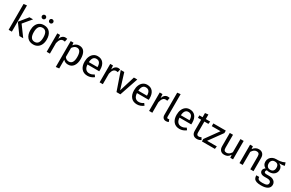

<svg xmlns="http://www.w3.org/2000/svg" viewBox="243 -2654 7213 4754"><g transform="rotate(30 3849.5 -277.5)"><path d="M184 0H92V-739L184 -750ZM293 -294 509 0H399L190 -288L384 -527H487Z M1031 -264Q1031 -182 1003 -119.5Q975 -57 922 -22.5Q869 12 796 12Q685 12 623 -62Q561 -136 561 -263Q561 -345 589 -407.5Q617 -470 670 -504.5Q723 -539 797 -539Q908 -539 969.5 -465Q1031 -391 1031 -264ZM660 -263Q660 -62 796 -62Q932 -62 932 -264Q932 -465 797 -465Q660 -465 660 -263ZM748 -711Q748 -687 731.5 -670.5Q715 -654 691 -654Q666 -654 649.5 -670.5Q633 -687 633 -711Q633 -735 649.5 -751.5Q666 -768 691 -768Q715 -768 731.5 -751.5Q748 -735 748 -711ZM958 -711Q958 -687 941.5 -670.5Q925 -654 900 -654Q876 -654 859.5 -670.5Q843 -687 843 -711Q843 -735 859.5 -751.5Q876 -768 900 -768Q925 -768 941.5 -751.5Q958 -735 958 -711Z M1461 -533 1444 -443Q1420 -449 1398 -449Q1349 -449 1319 -413Q1289 -377 1272 -301V0H1180V-527H1259L1268 -420Q1289 -479 1325 -509Q1361 -539 1409 -539Q1437 -539 1461 -533Z M2000 -264Q2000 -140 1946 -64Q1892 12 1793 12Q1705 12 1655 -48V202L1563 213V-527H1642L1649 -456Q1678 -496 1719 -517.5Q1760 -539 1805 -539Q1906 -539 1953 -467Q2000 -395 2000 -264ZM1901 -264Q1901 -466 1782 -466Q1743 -466 1711 -443Q1679 -420 1655 -384V-127Q1675 -96 1705 -79.5Q1735 -63 1771 -63Q1901 -63 1901 -264Z M2548 -232H2212Q2218 -145 2256 -104Q2294 -63 2354 -63Q2392 -63 2424 -74Q2456 -85 2491 -109L2531 -54Q2447 12 2347 12Q2237 12 2175.5 -60Q2114 -132 2114 -258Q2114 -340 2140.5 -403.5Q2167 -467 2216.5 -503Q2266 -539 2333 -539Q2438 -539 2494 -470Q2550 -401 2550 -279Q2550 -256 2548 -232ZM2459 -306Q2459 -384 2428 -425Q2397 -466 2335 -466Q2222 -466 2212 -300H2459Z M2974 -533 2957 -443Q2933 -449 2911 -449Q2862 -449 2832 -413Q2802 -377 2785 -301V0H2693V-527H2772L2781 -420Q2802 -479 2838 -509Q2874 -539 2922 -539Q2950 -539 2974 -533Z M3287 0H3176L2994 -527H3094L3232 -82L3369 -527H3466Z M3963 -232H3627Q3633 -145 3671 -104Q3709 -63 3769 -63Q3807 -63 3839 -74Q3871 -85 3906 -109L3946 -54Q3862 12 3762 12Q3652 12 3590.5 -60Q3529 -132 3529 -258Q3529 -340 3555.5 -403.5Q3582 -467 3631.5 -503Q3681 -539 3748 -539Q3853 -539 3909 -470Q3965 -401 3965 -279Q3965 -256 3963 -232ZM3874 -306Q3874 -384 3843 -425Q3812 -466 3750 -466Q3637 -466 3627 -300H3874Z M4389 -533 4372 -443Q4348 -449 4326 -449Q4277 -449 4247 -413Q4217 -377 4200 -301V0H4108V-527H4187L4196 -420Q4217 -479 4253 -509Q4289 -539 4337 -539Q4365 -539 4389 -533Z M4485 -104V-739L4577 -750V-106Q4577 -85 4584.5 -74.5Q4592 -64 4610 -64Q4629 -64 4644 -70L4668 -6Q4635 12 4595 12Q4544 12 4514.5 -18.5Q4485 -49 4485 -104Z M5179 -232H4843Q4849 -145 4887 -104Q4925 -63 4985 -63Q5023 -63 5055 -74Q5087 -85 5122 -109L5162 -54Q5078 12 4978 12Q4868 12 4806.5 -60Q4745 -132 4745 -258Q4745 -340 4771.5 -403.5Q4798 -467 4847.5 -503Q4897 -539 4964 -539Q5069 -539 5125 -470Q5181 -401 5181 -279Q5181 -256 5179 -232ZM5090 -306Q5090 -384 5059 -425Q5028 -466 4966 -466Q4853 -466 4843 -300H5090Z M5593 -24Q5541 12 5475 12Q5408 12 5370.5 -26.5Q5333 -65 5333 -138V-456H5241V-527H5333V-646L5425 -657V-527H5550L5540 -456H5425V-142Q5425 -101 5439.5 -82.5Q5454 -64 5488 -64Q5519 -64 5558 -85Z M5997 -457 5722 -77H6000L5989 0H5618V-69L5892 -449H5641V-527H5997Z M6508 0H6429L6422 -82Q6392 -33 6353 -10.5Q6314 12 6258 12Q6189 12 6150 -30Q6111 -72 6111 -149V-527H6203V-159Q6203 -105 6222 -82.5Q6241 -60 6284 -60Q6361 -60 6416 -151V-527H6508Z M7093 -378V0H7001V-365Q7001 -421 6980 -444Q6959 -467 6918 -467Q6876 -467 6844 -443Q6812 -419 6784 -374V0H6692V-527H6771L6779 -449Q6807 -491 6848.5 -515Q6890 -539 6940 -539Q7012 -539 7052.5 -496Q7093 -453 7093 -378Z M7699 -503Q7669 -493 7633 -490Q7597 -487 7545 -487Q7638 -445 7638 -354Q7638 -275 7584 -225Q7530 -175 7437 -175Q7401 -175 7370 -185Q7358 -177 7351 -163.5Q7344 -150 7344 -136Q7344 -93 7413 -93H7497Q7550 -93 7591 -74Q7632 -55 7654.5 -22Q7677 11 7677 53Q7677 130 7614 171.5Q7551 213 7430 213Q7345 213 7295.5 195.5Q7246 178 7225 143Q7204 108 7204 53H7287Q7287 85 7299 103.5Q7311 122 7342 131.5Q7373 141 7430 141Q7513 141 7548.5 120.5Q7584 100 7584 59Q7584 22 7556 3Q7528 -16 7478 -16H7395Q7328 -16 7293.5 -44.5Q7259 -73 7259 -116Q7259 -142 7274 -166Q7289 -190 7317 -209Q7271 -233 7249.5 -268.5Q7228 -304 7228 -355Q7228 -408 7254.5 -450Q7281 -492 7327.5 -515.5Q7374 -539 7431 -539Q7493 -538 7535 -543.5Q7577 -549 7604.5 -558.5Q7632 -568 7672 -586ZM7322 -355Q7322 -301 7351 -268.5Q7380 -236 7433 -236Q7487 -236 7515.5 -267.5Q7544 -299 7544 -356Q7544 -473 7431 -473Q7379 -473 7350.5 -440.5Q7322 -408 7322 -355Z"/></g></svg>

Font: FiraGO
Style: Regular
Weight: 400
Designer: bBox Type
Foundry: bBox Type GmbH
Version: Version 1.001;April 20, 2020;FontCreator 12.0.0.2555 64-bit